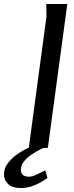

<svg xmlns="http://www.w3.org/2000/svg" viewBox="-103 -745 374 967"><path d="M130 -725H236L138 0H42L131 -661ZM138 -11Q123 -4 100 7.5Q77 19 54.5 34.5Q32 50 17 69Q2 88 2 111Q2 127 12.5 136Q23 145 43 145Q59 145 82 134Q105 123 125 113L136 151Q124 160 103 172.5Q82 185 56 193.5Q30 202 0 202Q-40 202 -61.5 182.5Q-83 163 -83 132Q-83 102 -62 75Q-41 48 -9 27Q23 6 57 -8.5Q91 -23 118 -29Z"/></svg>

Font: Rosario Medium
Style: Italic
Weight: 500
Italic angle: -8.05°
Version: Version 1.201